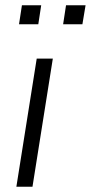

<svg xmlns="http://www.w3.org/2000/svg" viewBox="-20 -707 344 727"><path d="M42 0 119 -485H180L103 0ZM219 -615 230 -687H304L292 -615ZM52 -615 63 -687H136L125 -615Z"/></svg>

Font: Nunito Sans 12pt ExtraLight 12pt Light
Style: Italic
Weight: 300
Italic angle: -9°
Version: Version 3.101;gftools[0.9.27]